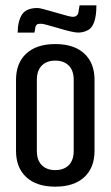

<svg xmlns="http://www.w3.org/2000/svg" viewBox="-20 -692 414 719"><path d="M334 -127Q334 -64 295.5 -28.5Q257 7 187 7Q117 7 78.5 -28.5Q40 -64 40 -127V-393Q40 -456 78.5 -491.5Q117 -527 187 -527Q257 -527 295.5 -491.5Q334 -456 334 -393ZM118 -127Q118 -92 136.5 -73.5Q155 -55 187 -55Q219 -55 237.5 -73.5Q256 -92 256 -127V-393Q256 -428 237.5 -446.5Q219 -465 187 -465Q155 -465 136.5 -446.5Q118 -428 118 -393ZM109 -570H46Q47 -615 63 -638.5Q79 -662 121 -662Q132 -662 187 -645.5Q242 -629 252 -629Q262 -629 267 -633.5Q272 -638 273 -642.5Q274 -647 275.5 -657.5Q277 -668 278 -672H341Q341 -593 307 -578Q291 -570 272.5 -570Q254 -570 199 -586.5Q144 -603 135 -603Q126 -603 122 -602Q118 -601 115.5 -597Q113 -593 112.5 -590.5Q112 -588 111 -580.5Q110 -573 109 -570Z"/></svg>

Font: Homenaje
Style: Regular
Weight: 400
Version: Version 1.002